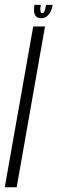

<svg xmlns="http://www.w3.org/2000/svg" viewBox="-56 -786 241 806"><path d="M-36 0H14L133 -675H83.5ZM116.5 -709.5Q130.5 -709.5 140 -717Q149.5 -724.5 156.2 -737Q163 -749.5 165 -765.5H137.5Q135 -752.5 133 -745Q131 -737.5 128 -734.2Q125 -731 120 -731Q117 -731 115.2 -734.5Q113.5 -738 113.2 -745Q113 -752 115.5 -765.5H88.5Q86 -749.5 87.2 -737Q88.5 -724.5 95.5 -717Q102.5 -709.5 116.5 -709.5Z"/></svg>

Font: Anybody UltraCondensed Light
Style: Italic
Weight: 300
Width: 1
Italic angle: -10°
Version: Version 1.113;gftools[0.9.25]